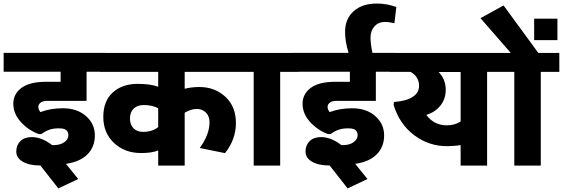

<svg xmlns="http://www.w3.org/2000/svg" viewBox="-35 -928 3154 1076"><path d="M142.6 -159.7Q199.2 -159.7 257.3 -114.7H264.6Q302.2 -114.7 325.2 -130.9Q348.1 -147 348.1 -169.9Q348.1 -206.1 305.2 -208.5Q272 -210 247.6 -202.9Q223.1 -195.8 196.8 -176.8H181.6Q122.6 -198.7 81.1 -245.1Q39.6 -291.5 39.6 -346.4Q39.6 -401.4 85.4 -435.5Q131.3 -469.7 224.1 -469.7H304.7V-525.9H-14.6V-631.8H554.2V-525.9H450.2V-362.8H231Q205.1 -362.8 192.4 -352.8Q179.7 -342.8 179.7 -328.6Q179.7 -314.5 191.4 -299.8Q248 -321.3 317.4 -321.3Q397 -321.3 446.8 -277.6Q496.6 -233.9 496.6 -169.2Q496.6 -104.5 454.8 -62.7Q413.1 -21 334.5 -9.8L403.3 75.2L292 127.9L191.4 -0.5Q129.4 -0.5 92.8 -21.7Q56.2 -43 56.2 -78.6Q56.2 -114.3 79.1 -137Q102.1 -159.7 142.6 -159.7Z M1000 0H851.6V-85Q816.4 -70.3 756.3 -70.3Q663.6 -70.3 603.8 -127Q543.9 -183.6 543.9 -272.7Q543.9 -361.8 597.2 -409.9Q650.4 -458 736.3 -458Q808.6 -458 851.6 -441.9V-525.4H524.9V-631.3H1338.4V-525.4H1000V-430.7Q1039.1 -440.4 1082.5 -440.4Q1168.9 -440.4 1228 -385.7Q1287.1 -331.1 1287.1 -238.8Q1287.1 -146.5 1226.1 -69.8L1084.5 -98.6Q1139.2 -174.3 1139.2 -242.7Q1139.2 -276.9 1118.9 -297.1Q1098.6 -317.4 1067.4 -317.4Q1036.1 -317.4 1000 -296.4ZM765.6 -189Q818.4 -189 851.6 -215.8V-321.3Q817.4 -339.4 770 -339.4Q735.4 -339.4 714.4 -319.6Q693.4 -299.8 693.4 -264.2Q693.4 -228.5 713.6 -208.7Q733.9 -189 765.6 -189Z M1386.7 0V-525.4H1309.1V-631.3H1639.2V-525.4H1535.2V0Z M1763.7 -159.7Q1820.3 -159.7 1878.4 -114.7H1885.7Q1923.3 -114.7 1946.3 -130.9Q1969.2 -147 1969.2 -169.9Q1969.2 -206.1 1926.3 -208.5Q1893.1 -210 1868.7 -202.9Q1844.2 -195.8 1817.9 -176.8H1802.7Q1743.7 -198.7 1702.1 -245.1Q1660.6 -291.5 1660.6 -346.4Q1660.6 -401.4 1706.5 -435.5Q1752.4 -469.7 1845.2 -469.7H1925.8V-525.9H1606.4V-631.8H1918.5Q1898.9 -693.4 1898.9 -749.5Q1898.9 -822.3 1946.8 -865.2Q1994.6 -908.2 2077.6 -908.2Q2132.3 -908.2 2186 -888.7L2175.3 -797.9Q2143.1 -805.2 2122.1 -805.2Q2086.4 -805.2 2064 -780.5Q2041.5 -755.9 2041.5 -718.5Q2041.5 -681.2 2052.2 -631.8H2175.3V-525.9H2071.3V-362.8H1852.1Q1826.2 -362.8 1813.5 -352.8Q1800.8 -342.8 1800.8 -328.6Q1800.8 -314.5 1812.5 -299.8Q1869.1 -321.3 1938.5 -321.3Q2018.1 -321.3 2067.9 -277.6Q2117.7 -233.9 2117.7 -169.2Q2117.7 -104.5 2075.9 -62.7Q2034.2 -21 1955.6 -9.8L2024.4 75.2L1913.1 127.9L1812.5 -0.5Q1750.5 -0.5 1713.9 -21.7Q1677.2 -43 1677.2 -78.6Q1677.2 -114.3 1700.2 -137Q1723.1 -159.7 1763.7 -159.7Z M2469.7 -225.6Q2513.2 -225.6 2546.4 -247.1V-524.4H2423.3Q2462.9 -483.9 2462.9 -424.3Q2462.9 -373.5 2433.1 -336.2Q2403.3 -298.8 2354 -284.2Q2397 -225.6 2469.7 -225.6ZM2546.4 0V-115.2Q2522 -109.9 2473.1 -108.9Q2370.1 -107.9 2287.1 -169.7Q2204.1 -231.4 2170.9 -339.8L2173.3 -356.4Q2242.2 -361.8 2277.8 -385Q2313.5 -408.2 2313.5 -446.8Q2313.5 -499 2265.1 -525.4H2149.4V-631.3H2798.8V-525.4H2694.8V0Z M2847.2 0V-525.4H2769.5V-631.3H2827.6L2657.7 -826.2L2787.1 -897.5L2981.9 -631.3H3099.6V-525.4H2995.6V0Z M3088.9 -823.2V-703.1H2958.5V-823.2Z"/></svg>

Font: Yantramanav Black
Style: Regular
Weight: 900
Version: Version 1.001;PS 1.0;hotconv 1.0.72;makeotf.lib2.5.5900; ttf